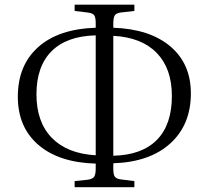

<svg xmlns="http://www.w3.org/2000/svg" viewBox="-20 -762 880 810"><path d="M294.9 27.8V2L351.1 -3.9Q370.6 -6.8 377.2 -16.4Q383.8 -25.9 383.8 -51.8V-71.8Q228.5 -76.2 141.8 -150.9Q55.2 -225.6 55.2 -354Q55.2 -486.8 141.4 -563.5Q227.5 -640.1 383.8 -645V-664.1Q383.8 -689 377.2 -697.8Q370.6 -706.5 351.1 -709L294.9 -715.8V-742.2H546.9V-715.8L487.8 -709Q470.2 -706.5 464.1 -696.8Q458 -687 458 -661.1V-645Q611.8 -639.6 698.5 -566.4Q785.2 -493.2 785.2 -368.2Q785.2 -235.4 698.2 -156.7Q611.3 -78.1 458 -73.2V-48.8Q458 -24.9 464.8 -16.1Q471.7 -7.3 491.2 -4.9L546.9 2V27.8ZM383.8 -106.9V-612.8Q261.7 -609.9 197.8 -546.1Q133.8 -482.4 133.8 -363.8Q133.8 -247.1 198.7 -180.4Q263.7 -113.8 383.8 -106.9ZM458 -105Q579.1 -107.9 642.1 -172.1Q705.1 -236.3 705.1 -356.9Q705.1 -473.1 641.1 -538.8Q577.1 -604.5 458 -610.8Z"/></svg>

Font: Literata Light
Style: Regular
Weight: 300
Designer: Latin by Veronika Burian and Jose Scaglione. Greek by Irene Vlachou. Cyrillic by Vera Evstafieva.
Foundry: TypeTogether
Version: Version 3.021